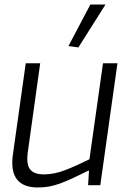

<svg xmlns="http://www.w3.org/2000/svg" viewBox="-20 -820 590 850"><path d="M283 -616 380 -800H447L327 -610ZM148 10Q17 10 37 -135L94 -540H158L104 -153Q95 -96 112 -72Q129 -48 174 -48Q220 -48 269 -67Q318 -86 376 -115L436 -540H500L424 0H370L374 -64H370Q330 -44 299.5 -30Q269 -16 244 -7Q219 2 196 6Q173 10 148 10Z"/></svg>

Font: Plata Sans Light
Style: Italic
Weight: 300
Italic angle: -8°
Designer: Pablo Impallari, Andres Torresi, & Cristiano Sobral
Foundry: Pablo Impallari, Andres Torresi, & Cristiano Sobral
Version: Version 1.00;December 28, 2019;FontCreator 12.0.0.2547 64-bi